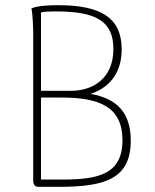

<svg xmlns="http://www.w3.org/2000/svg" viewBox="-20 -720 599 740"><path d="M329 -358C410 -385 449 -447 449 -530C449 -651 369 -700 205 -700C124 -700 104 -689 101 -687C106 -670 108 -609 108 -600V-22C109 -8 115 0 127 0H209C385 0 484 -31 484 -178C484 -281 435 -340 329 -358ZM195 -676C350 -676 417 -639 417 -531C417 -415 335 -370 254 -370H138V-672C148 -675 168 -676 195 -676ZM220 -28H138V-344H219C363 -344 452 -308 452 -180C452 -48 359 -28 220 -28Z"/></svg>

Font: Arima Koshi Thin
Style: Regular
Weight: 250
Designer: Joana Correia and Natanael Gama
Foundry: NDISCOVER
Version: Version 1.019;PS 001.019;hotconv 1.0.88;makeotf.lib2.5.64775